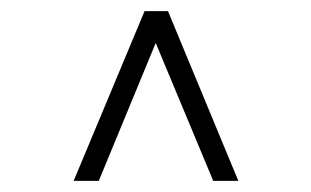

<svg xmlns="http://www.w3.org/2000/svg" viewBox="-20 -670 558 344"><path d="M259 -593 362 -346H407L281 -650H239L112 -346H157Z"/></svg>

Font: Libertinus Math
Style: Regular
Weight: 400
Designer: Philipp H. Poll, Khaled Hosny
Foundry: Caleb Maclennan
Version: Version 7.050;RELEASE